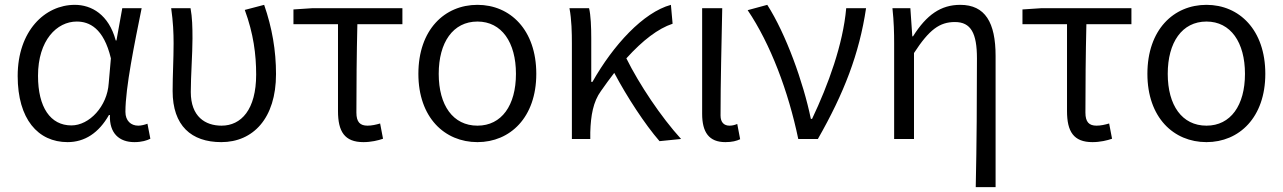

<svg xmlns="http://www.w3.org/2000/svg" viewBox="-20 -574 5299 793"><path d="M259 13C330 13 388 -25 430 -99H434C431 -23 473 13 535 13C566 13 587 6 601 -1L589 -63C578 -59 564 -55 551 -55C521 -55 498 -75 498 -112C498 -213 536 -396 565 -540H485L461 -407H458C429 -514 358 -554 289 -554C165 -554 53 -446 53 -260C53 -82 137 13 259 13ZM275 -56C188 -56 137 -131 137 -261C137 -408 215 -485 297 -485C348 -485 408 -459 438 -333L429 -230C423 -135 349 -56 275 -56Z M894 13C1025 13 1120 -85 1120 -268C1120 -365 1104 -459 1071 -554L991 -533C1027 -435 1038 -349 1038 -266C1038 -121 976 -55 895 -55C828 -55 768 -92 768 -194C768 -260 775 -352 775 -415C775 -462 774 -502 767 -540H687C695 -484 697 -438 697 -395C697 -329 693 -264 693 -198C693 -55 770 13 894 13Z M1481 13C1513 13 1542 6 1562 -1L1550 -64C1533 -59 1515 -55 1498 -55C1467 -55 1452 -70 1452 -109C1452 -224 1453 -348 1456 -474H1642V-540H1268L1192 -535V-474H1376V-115C1376 -31 1403 13 1481 13Z M1952 13C2087 13 2195 -89 2195 -269C2195 -451 2087 -554 1952 -554C1816 -554 1708 -451 1708 -269C1708 -89 1816 13 1952 13ZM1952 -55C1851 -55 1792 -139 1792 -269C1792 -399 1851 -485 1952 -485C2052 -485 2111 -399 2111 -269C2111 -139 2052 -55 1952 -55Z M2704 9 2793 0C2710 -91 2620 -226 2567 -333C2635 -408 2698 -456 2758 -476L2751 -554C2637 -523 2513 -388 2427 -236H2422V-415C2422 -462 2420 -512 2413 -540H2332C2341 -493 2342 -438 2342 -395V0H2418V-28C2420 -97 2430 -154 2462 -198C2481 -225 2499 -250 2517 -273C2570 -173 2644 -60 2704 9Z M2976 13C3004 13 3022 8 3037 1L3025 -62C3013 -57 3003 -55 2993 -55C2971 -55 2956 -68 2956 -97C2956 -234 2960 -391 2963 -540H2880V-104C2880 -28 2908 13 2976 13Z M3277 0H3358C3466 -189 3529 -352 3557 -540H3475C3462 -391 3401 -224 3334 -83H3329C3298 -234 3226 -434 3149 -554L3068 -532C3162 -393 3236 -197 3277 0Z M4010 199H4092V-343C4092 -481 4049 -554 3946 -554C3866 -554 3807 -513 3751 -424H3748L3740 -540H3666C3672 -484 3673 -438 3673 -395V0H3755V-355C3818 -452 3861 -483 3924 -483C3990 -483 4015 -437 4015 -333C4015 -172 4014 22 4010 199Z M4492 13C4524 13 4553 6 4573 -1L4561 -64C4544 -59 4526 -55 4509 -55C4478 -55 4463 -70 4463 -109C4463 -224 4464 -348 4467 -474H4653V-540H4279L4203 -535V-474H4387V-115C4387 -31 4414 13 4492 13Z M4963 13C5098 13 5206 -89 5206 -269C5206 -451 5098 -554 4963 -554C4827 -554 4719 -451 4719 -269C4719 -89 4827 13 4963 13ZM4963 -55C4862 -55 4803 -139 4803 -269C4803 -399 4862 -485 4963 -485C5063 -485 5122 -399 5122 -269C5122 -139 5063 -55 4963 -55Z"/></svg>

Font: ChiuKong Gothic MN Normal
Style: Regular
Weight: 350
Designer: Ryoko NISHIZUKA 西塚涼子 (kana, bopomofo & ideographs); Paul D. Hunt (Latin, Greek & Cyrillic); Sandoll Communications 산돌커뮤니
Foundry: Adobe
Version: Version 1.300